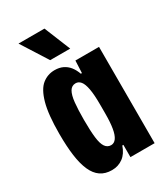

<svg xmlns="http://www.w3.org/2000/svg" viewBox="-186 -827 806 922"><g transform="rotate(-30 217.0 -365.5)"><path d="M157 10Q120 10 94.5 -7.5Q69 -25 53.5 -60Q38 -95 31 -146.5Q24 -198 24 -267Q24 -375 41 -435.5Q58 -496 88 -520Q118 -544 157 -544Q183 -544 202.5 -534.5Q222 -525 235.5 -508Q249 -491 258 -466H264L267 -534H398V0H264V-68H258Q245 -29 218.5 -9.5Q192 10 157 10ZM213 -96Q230 -96 241.5 -112Q253 -128 258.5 -160.5Q264 -193 264 -242V-292Q264 -346 258 -378.5Q252 -411 240.5 -425Q229 -439 213 -439Q191 -439 179.5 -419.5Q168 -400 164 -361.5Q160 -323 160 -267Q160 -206 164.5 -168Q169 -130 181 -113Q193 -96 213 -96ZM163 -596 71 -741H215L274 -596Z"/></g></svg>

Font: Mona Sans Condensed
Style: Bold
Weight: 700
Width: 3
Designer: Deni Anggara
Foundry: GitHub
Version: Version 2.000